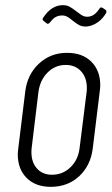

<svg xmlns="http://www.w3.org/2000/svg" viewBox="-20 -717 435 745"><path d="M49 -118Q49 -126 51 -142L78 -362Q86 -428 131 -470Q176 -512 240 -512Q300 -512 334.5 -477.5Q369 -443 369 -386Q369 -378 367 -362L340 -142Q332 -75 287.5 -33.5Q243 8 177 8Q118 8 83.5 -26.5Q49 -61 49 -118ZM289 -144 316 -359Q317 -365 317 -375Q317 -416 294.5 -440.5Q272 -465 235 -465Q194 -465 164.5 -435.5Q135 -406 129 -359L103 -144Q102 -138 102 -126Q102 -87 123.5 -63Q145 -39 182 -39Q224 -39 254 -68.5Q284 -98 289 -144ZM263 -636Q261 -638 252.5 -644.5Q244 -651 237 -654Q230 -657 222 -657Q208 -657 197 -651.5Q186 -646 174 -630Q166 -621 160 -627L149 -636Q142 -641 148 -649Q180 -697 224 -697Q239 -697 250 -691Q261 -685 275 -674Q280 -671 288 -664.5Q296 -658 303 -655Q310 -652 318 -652Q331 -652 342 -658.5Q353 -665 365 -682Q370 -692 379 -686L389 -679Q393 -677 393 -672Q393 -667 387 -659Q371 -636 350.5 -625Q330 -614 312 -614Q298 -614 287.5 -619.5Q277 -625 263 -636Z"/></svg>

Font: Barlow Condensed Light
Style: Italic
Weight: 300
Width: 3
Italic angle: -7°
Designer: Jeremy Tribby
Foundry: Tribby Type
Version: Version 1.408